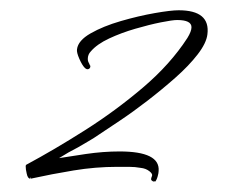

<svg xmlns="http://www.w3.org/2000/svg" viewBox="-20 -599 440 374"><path d="M279 -247Q279 -247 279.5 -246Q280 -245 279 -245Q278 -246 275.5 -247.5Q273 -249 276 -256Q278 -260 271 -265.5Q264 -271 254 -272Q243 -274 231.5 -274Q220 -274 208 -274Q166 -274 123.5 -267Q81 -260 40 -251V-253H39V-251Q34 -251 32 -261Q30 -269 30 -276L31 -278Q85 -307 145 -345Q205 -383 258.5 -428.5Q312 -474 345 -525Q353 -538 353 -546Q353 -560 325 -560Q316 -560 293.5 -555.5Q271 -551 243.5 -543Q216 -535 192.5 -524Q169 -513 157 -499Q151 -493 151 -484Q151 -480 152.5 -477.5Q154 -475 155 -472Q155 -472 155.5 -471.5Q156 -471 156 -470Q156 -466 152.5 -464.5Q149 -463 145 -467Q140 -472 134.5 -484.5Q129 -497 130 -503Q132 -520 156.5 -534Q181 -548 215.5 -558Q250 -568 281.5 -573.5Q313 -579 328 -579Q390 -579 384 -532Q382 -515 365 -493Q348 -471 322 -448Q296 -425 267.5 -403Q239 -381 213.5 -364Q188 -347 173 -337Q163 -330 152.5 -324Q142 -318 132 -312Q114 -303 95 -291Q113 -294 147 -299Q181 -304 213 -304Q292 -304 289 -266Q289 -262 287 -255Q285 -248 282 -245Z"/></svg>

Font: The Nautigal
Style: Regular
Weight: 400
Designer: Robert E. Leuschke
Foundry: Robert E. Leuschke
Version: Version 1.100; ttfautohint (v1.8.3)